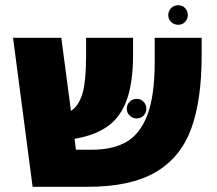

<svg xmlns="http://www.w3.org/2000/svg" viewBox="-20 -716 833 736"><path d="M753 -571V-503Q753 -331 712.5 -221.5Q672 -112 576.5 -56Q481 0 317 0H105L30 -571H215L252 -291Q281 -309 295.5 -355.5Q310 -402 310 -506V-571H490V-506Q490 -399 466 -333Q442 -267 393 -232Q344 -197 266 -184L271 -142H332Q412 -142 464.5 -172Q517 -202 545 -275.5Q573 -349 573 -479V-571ZM466 -299Q466 -315 477 -326Q488 -337 504 -337Q520 -337 530.5 -326Q541 -315 541 -299Q541 -284 530.5 -273Q520 -262 504 -262Q488 -262 477 -273Q466 -284 466 -299ZM625 -658Q625 -674 636 -685Q647 -696 663 -696Q679 -696 689.5 -685Q700 -674 700 -658Q700 -643 689.5 -632Q679 -621 663 -621Q647 -621 636 -632Q625 -643 625 -658Z"/></svg>

Font: FiraGO Heavy
Style: Regular
Weight: 900
Designer: bBox Type
Foundry: bBox Type GmbH
Version: Version 1.001